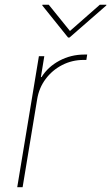

<svg xmlns="http://www.w3.org/2000/svg" viewBox="-20 -780 463 800"><path d="M51.8 0 142.1 -545.9H164.6L150.4 -459H153.3Q179.7 -501.5 227.5 -527.1Q275.4 -552.7 331.5 -552.7Q335.9 -552.7 337.4 -552.7Q338.9 -552.7 343.3 -552.7L339.8 -530.3Q337.4 -530.3 335 -530.3Q332.5 -530.3 328.1 -530.3Q280.3 -530.3 239 -509Q197.8 -487.8 170.2 -450.9Q142.6 -414.1 134.8 -366.2L74.2 0ZM183.1 -760.3 271.5 -650.9 396 -760.3H423.3L422.9 -757.3L269.5 -623.5H263.7L156.2 -757.3L156.7 -760.3Z"/></svg>

Font: Inter Thin
Style: Italic
Weight: 250
Italic angle: -9.3988°
Designer: Rasmus Andersson
Foundry: rsms
Version: Version 4.001;git-66647c0bb